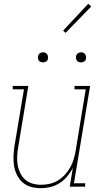

<svg xmlns="http://www.w3.org/2000/svg" viewBox="-20 -982 540 1010"><path d="M194 8Q168 8 143 1Q118 -6 99.5 -22Q81 -38 69.5 -61Q58 -84 54 -109Q50 -134 51 -160.5Q52 -187 56 -213L106 -512H47V-530H129L76 -210Q72 -187 70.5 -163Q69 -139 72.5 -116.5Q76 -94 85.5 -73.5Q95 -53 111.5 -38Q128 -23 150 -16.5Q172 -10 196 -10Q218 -10 241 -15Q264 -20 284.5 -32.5Q305 -45 321.5 -63Q338 -81 349.5 -101.5Q361 -122 367.5 -144Q374 -166 378 -189L431 -512H372V-530H454L369 -18H428V0H347L363 -98Q351 -75 333.5 -54Q316 -33 293 -18.5Q270 -4 244.5 2Q219 8 194 8ZM406 -654Q400 -654 394 -656Q388 -658 384.5 -663Q381 -668 380 -674Q379 -680 380 -686Q381 -691 383.5 -695Q386 -699 389.5 -701.5Q393 -704 397.5 -705.5Q402 -707 406 -707Q413 -707 418.5 -704.5Q424 -702 427.5 -697Q431 -692 432 -686Q433 -680 432 -674Q432 -669 429.5 -665Q427 -661 423 -658.5Q419 -656 415 -655Q411 -654 406 -654ZM206 -654Q200 -654 194 -656Q188 -658 184.5 -663Q181 -668 180 -674Q179 -680 180 -686Q181 -691 183.5 -695Q186 -699 189.5 -701.5Q193 -704 197.5 -705.5Q202 -707 206 -707Q213 -707 218.5 -704.5Q224 -702 227.5 -697Q231 -692 232 -686Q233 -680 232 -674Q232 -669 229.5 -665Q227 -661 223 -658.5Q219 -656 215 -655Q211 -654 206 -654ZM325 -809 312 -821 444 -962 460 -948Z"/></svg>

Font: Iosevka Slab Thin Oblique
Style: Regular
Weight: 100
Italic angle: -9°
Monospace: yes
Designer: Belleve Invis
Foundry: Belleve Invis
Version: Version 11.1.0; ttfautohint (v1.8.3)